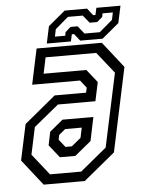

<svg xmlns="http://www.w3.org/2000/svg" viewBox="-50 -721 565 761"><g transform="rotate(-5 232.0 -340.0)"><path d="M93 0 12 -103 42.5 -245.5 167 -348.5H292L296.5 -368L272.5 -398.5H82L112 -540H371.5L452.5 -437L381.5 -103L256.5 0ZM121.5 -38.5H245.5L350.5 -125L413 -417.5L346 -502H144.5L131 -438H301L342 -386.5L326 -311.5H177L78 -230.5L55 -122.5ZM166.5 -102.5 126 -153.5 137 -206.5 189.5 -250H312.5L293 -156L228 -102.5ZM192 -141.5H217.5L254.5 -172L263 -212H197L171.5 -191L167.5 -172ZM154 -556 168.5 -624 236 -680H325L347 -652H356L362 -680H458L443.5 -612L376 -556H287L265 -584H256L250 -556ZM188.5 -580.5H229.5L232 -594.5L253.5 -613.5H281.5L306.5 -582.5H367L419.5 -627L425.5 -656H384.5L382 -642L360.5 -623.5H330.5L305.5 -654H246.5L194.5 -609.5Z"/></g></svg>

Font: Tourney Condensed Regular
Style: Italic
Weight: 400
Width: 3
Italic angle: -12°
Designer: Tyler Finck
Foundry: Etcetera Type Co
Version: Version 1.010; ttfautohint (v1.8.3)